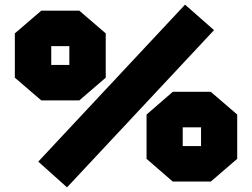

<svg xmlns="http://www.w3.org/2000/svg" viewBox="-20 -783 1087 828"><path d="M269 25 145 -86 778 -763 903 -653ZM158 -350 44 -448V-639L158 -737H322L436 -639V-448L322 -350ZM201 -503H279V-584H201ZM725 0 612 -98V-289L725 -387H889L1003 -289V-98L889 0ZM768 -153H847V-234H768Z"/></svg>

Font: Tomorrow ExtraBold
Style: Regular
Weight: 800
Designer: Tony de Marco, Monica Rizzolli
Foundry: Just in Type
Version: Version 2.002